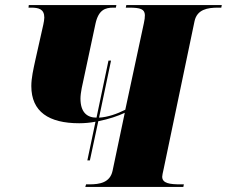

<svg xmlns="http://www.w3.org/2000/svg" viewBox="-20 -734 891 754"><path d="M315 0H700L702 -10H689C647 -10 617 -14 617 -40C617 -45 619 -54 623 -72L744 -651C754 -697 795 -704 836 -704H849L851 -714H476L474 -704H487C532 -704 548 -698 549 -675C549 -666 548 -656 545 -643L472 -303C440 -287 404 -274 369 -272L416 -496H406L359 -272C321 -272 296 -294 296 -347C296 -370 305 -408 308 -421L355 -641C367 -696 394 -704 425 -704H435L437 -714H93L92 -704H102C131 -704 154 -699 154 -665C154 -659 152 -645 150 -637L119 -499C111 -462 103 -428 103 -396C103 -295 172 -250 291 -250C312 -250 334 -252 355 -256L323 -104H333L366 -258C407 -266 445 -279 470 -291L422 -63C412 -17 372 -10 331 -10H318Z"/></svg>

Font: Noto Serif Display Black
Style: Italic
Weight: 900
Italic angle: -12°
Designer: Monotype Design Team
Foundry: Monotype Imaging Inc.
Version: Version 2.009